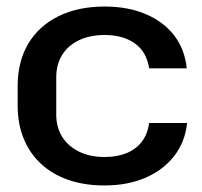

<svg xmlns="http://www.w3.org/2000/svg" viewBox="-20 -558 618 587"><path d="M299 9Q238 9 189 -8Q140 -25 105.5 -57Q71 -89 52.5 -134Q34 -179 34 -235V-295Q34 -370 66.5 -424.5Q99 -479 159 -508.5Q219 -538 300 -538Q372 -538 426.5 -514.5Q481 -491 513 -449Q545 -407 551 -349H436Q428 -400 392 -425.5Q356 -451 300 -451Q255 -451 221.5 -435Q188 -419 170 -390Q152 -361 152 -322V-207Q152 -169 170 -140Q188 -111 221.5 -94.5Q255 -78 300 -78Q337 -78 366 -89.5Q395 -101 413 -124Q431 -147 436 -182H552Q546 -124 512.5 -81Q479 -38 424.5 -14.5Q370 9 299 9Z"/></svg>

Font: Hubot Sans Medium
Style: Regular
Weight: 500
Designer: Deni Anggara
Foundry: GitHub, Inc., Subsidiary of Microsoft Corporation
Version: Version 2.000